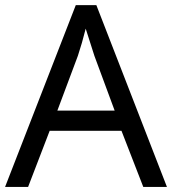

<svg xmlns="http://www.w3.org/2000/svg" viewBox="-20 -737 679 757"><path d="M638.2 0 359.9 -716.8H278.8L0 0H90.8L175.8 -221.2H459L544.9 0ZM206.1 -300.8 287.1 -517.1C297.9 -549.3 308.1 -585 317.9 -624L352.1 -517.1L432.1 -300.8Z"/></svg>

Font: Noto Reveo Sans
Style: Regular
Weight: 400
Designer: Monotype Design team
Foundry: Monotype Imaging Inc.
Version: Version 1.04